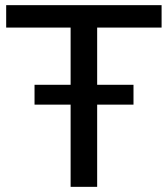

<svg xmlns="http://www.w3.org/2000/svg" viewBox="-20 -725 651 745"><path d="M254 0V-618H4V-705H607V-618H357V0ZM114 -319V-396H498V-319Z"/></svg>

Font: Nunito Sans 12pt ExtraLight 12pt SemiBold
Style: Regular
Weight: 600
Version: Version 3.101;gftools[0.9.27]